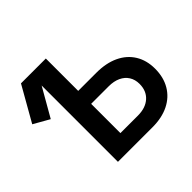

<svg xmlns="http://www.w3.org/2000/svg" viewBox="-171 -927 1126 1126"><g transform="rotate(-45 392.0 -364.0)"><path d="M108.4 -455.6 10.3 -511.2 133.3 -727.5H264.2ZM296.4 -459H489.7Q570.8 -459 629.2 -431.4Q687.5 -403.8 719 -352.8Q750.5 -301.8 750.5 -232.4Q750.5 -161.1 719.7 -108.9Q689 -56.6 632.1 -28.3Q575.2 0 496.6 0H210V-727.5H339.4V-108.9H484.9Q548.3 -108.9 585.7 -142.3Q623 -175.8 623 -233.4Q623 -269.5 606.2 -296.1Q589.4 -322.8 558.3 -337.2Q527.3 -351.6 484.9 -351.6H296.4Z"/></g></svg>

Font: Inter 28pt SemiBold
Style: Regular
Weight: 600
Designer: Rasmus Andersson
Foundry: rsms
Version: Version 4.001;git-66647c0bb